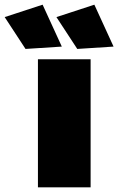

<svg xmlns="http://www.w3.org/2000/svg" viewBox="-107 -800 505 820"><path d="M75 -780 -87 -727 2 -591 157 -601ZM296 -780 134 -727 223 -591 378 -601ZM55 -547V0H280V-547Z"/></svg>

Font: Montserrat-Arabic Black
Style: Regular
Weight: 900
Designer: Mohamed Gaber
Foundry: Kief Type Foundry
Version: Version 5.008;PS 005.008;hotconv 1.0.88;makeotf.lib2.5.64775